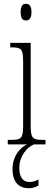

<svg xmlns="http://www.w3.org/2000/svg" viewBox="-20 -762 268 1013"><path d="M117 -654C134 -654 146 -664 146 -698C146 -731 134 -742 117 -742C100 -742 89 -731 89 -698C89 -664 100 -654 117 -654ZM21 0H123C88 14 46 61 46 130C46 201 82 231 131 231C151 231 167 226 183 217V185C165 195 152 198 135 198C103 198 82 176 82 124C82 61 122 15 159 0H220V-24H207C152 -24 142 -32 142 -100V-536H34V-512H41C94 -512 102 -503 102 -434V-99C102 -31 92 -24 36 -24H21Z"/></svg>

Font: Noto Serif Devanagari ExtraCondensed ExtraLight
Style: Regular
Weight: 200
Width: 2
Designer: Universal Thirst, Indian Type Foundry and the Monotype Design Team
Foundry: Monotype Imaging Inc.
Version: Version 2.004